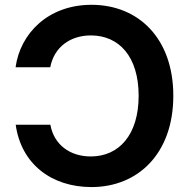

<svg xmlns="http://www.w3.org/2000/svg" viewBox="-20 -757 778 787"><path d="M355 -737.3C176.3 -737.3 62.5 -618.7 43.9 -481.4H186C201.7 -564 268.1 -611.8 352.5 -611.8C467.3 -611.8 548.3 -525.9 548.3 -364.3C548.3 -205.1 468.3 -115.7 352.1 -115.7C267.1 -115.7 201.2 -163.6 186.5 -245.6H44.4C66.9 -84 191.9 9.8 355 9.8C545.4 9.8 690.4 -127.4 690.4 -364.3C690.4 -600.1 547.4 -737.3 355 -737.3Z"/></svg>

Font: Raveo SemiBold
Style: Regular
Weight: 600
Designer: Jakub Foglar, Rasmus Andersson (Inter)
Foundry: Jakubfoglar.com
Version: Version 1.100;Glyphs 3.2.3 (3260)